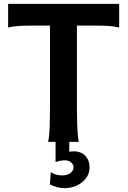

<svg xmlns="http://www.w3.org/2000/svg" viewBox="-20 -733 663 992"><path d="M595.7 -712.9V-590.8Q569.3 -597.2 541 -598.9Q512.7 -600.6 482.9 -600.6H377.4V-201.7Q377.4 -133.3 379.2 -80.6Q380.9 -27.8 387.2 0H337.9V51.3Q342.8 50.3 347.9 49.6Q353 48.8 361.3 48.8Q379.9 48.8 395 54.9Q410.2 61 420.7 72Q431.2 83 437 98.4Q442.9 113.8 442.9 131.8Q442.9 156.7 431.4 176.8Q419.9 196.8 401.6 210.7Q383.3 224.6 360.1 231.9Q336.9 239.3 313.5 239.3Q294.4 239.3 273.7 233.6Q252.9 228 237.8 219.7L242.7 156.2Q253.4 164.6 268.8 168.9Q284.2 173.3 301.3 173.3Q312 173.3 322.8 170.7Q333.5 168 341.6 162.6Q349.6 157.2 354.7 149.7Q359.9 142.1 359.9 131.8Q359.9 116.2 346.9 105.7Q334 95.2 315.9 95.2Q302.2 95.2 288.6 98.1Q274.9 101.1 267.1 105V0H228.5Q234.9 -27.8 236.6 -80.6Q238.3 -133.3 238.3 -201.7V-600.6H134.8Q105.5 -600.6 76.9 -598.9Q48.3 -597.2 22 -590.8V-712.9Z"/></svg>

Font: Andika New Basic
Style: Bold
Weight: 700
Designer: Victor Gaultney, Annie Olsen, Pablo Ugerman
Foundry: SIL International
Version: Version 5.500; ttfautohint (v1.8.3)